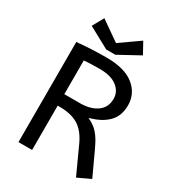

<svg xmlns="http://www.w3.org/2000/svg" viewBox="-216 -1027 1048 1159"><g transform="rotate(30 308.5 -447.5)"><path d="M498 12 411 -178Q378 -249 328 -279Q278 -309 200 -309H185V0H90V-698Q143 -703 191.5 -705.5Q240 -708 295 -708Q423 -708 487.5 -656Q552 -604 552 -522Q552 -449 508.5 -404.5Q465 -360 383 -338Q410 -326 431 -309.5Q452 -293 471.5 -265.5Q491 -238 511 -194L587 -30ZM185 -389H295Q367 -389 412 -421Q457 -453 457 -513Q457 -563 415 -595.5Q373 -628 295 -628Q261 -628 234 -627Q207 -626 185 -624ZM269 -749 122 -829 165 -907 301 -812 436 -907 479 -829 333 -749Z"/></g></svg>

Font: ABeeZee
Style: Regular
Weight: 400
Designer: Anja Meiners
Foundry: Anja Meiners
Version: Version 1.003; ttfautohint (v1.8.3)